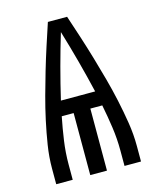

<svg xmlns="http://www.w3.org/2000/svg" viewBox="-111 -812 722 888"><g transform="rotate(-15 250.0 -367.5)"><path d="M47 0V-74Q47 -130 56 -186.5Q65 -243 77 -298.5Q89 -354 104 -409Q119 -464 135 -518.5Q151 -573 168.5 -627Q186 -681 204 -735H296Q314 -681 331.5 -627Q349 -573 365 -518.5Q381 -464 396 -409Q411 -354 423 -298.5Q435 -243 444 -186.5Q453 -130 453 -74V0H374V-74Q374 -130 366 -186Q358 -242 347 -297H290V0H210V-297H153Q142 -242 134 -186Q126 -130 126 -74V0ZM168 -368H332Q314 -445 293.5 -521.5Q273 -598 250 -674Q227 -598 206.5 -521.5Q186 -445 168 -368Z"/></g></svg>

Font: Iosevka Term Curly Medium
Style: Regular
Weight: 500
Designer: Belleve Invis
Foundry: Belleve Invis
Version: Version 32.3.0